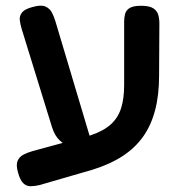

<svg xmlns="http://www.w3.org/2000/svg" viewBox="-20 -603 630 665"><path d="M117 38Q100 42 85.5 42Q71 42 60 31Q49 20 42 -7Q35 -32 41 -46Q47 -60 61.5 -67.5Q76 -75 94 -80L293 -134Q338 -149 363.5 -172Q389 -195 399.5 -228.5Q410 -262 410 -308V-528Q410 -543 413.5 -555.5Q417 -568 429.5 -575.5Q442 -583 469 -583Q497 -583 510.5 -574.5Q524 -566 528 -552Q532 -538 532 -522L531 -341Q531 -273 517 -220.5Q503 -168 475.5 -129.5Q448 -91 405.5 -63Q363 -35 303 -16ZM219 -94Q202 -103 186 -117.5Q170 -132 160 -163L55 -503Q50 -520 48.5 -534Q47 -548 56.5 -560Q66 -572 94 -579Q122 -587 137 -580.5Q152 -574 159.5 -560Q167 -546 172 -529L295 -117Z"/></svg>

Font: Fredoka Light Medium
Style: Regular
Weight: 500
Version: Version 2.001